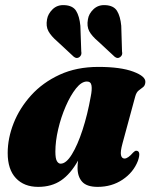

<svg xmlns="http://www.w3.org/2000/svg" viewBox="-20 -719 591 749"><path d="M458 -160Q449 -127 452 -113.8Q455 -100.5 466 -100.5Q479 -100.5 499.5 -124Q506.5 -131 511 -131Q531.5 -131 518 -91.5Q500.5 -46.5 458.2 -18.2Q416 10 361 10Q318.5 10 300.5 -10Q282.5 -30 282.5 -64.5Q282.5 -76.5 284.5 -92.5Q255 -40 218 -15Q181 10 129 10Q74 10 42 -24Q10 -58 10 -122Q10 -179.5 33.2 -238.5Q56.5 -297.5 101.5 -347.2Q146.5 -397 212.5 -427.5Q278.5 -458 364 -458Q450.5 -458 500 -439.5Q549.5 -421 547 -398Q546 -385 538 -379Q530 -373 521 -366Q512 -359 507.5 -342.5ZM196 -127.5Q196 -100.5 202 -90.5Q208 -80.5 216.5 -80.5Q238 -80.5 260.2 -116.5Q282.5 -152.5 302 -212.2Q321.5 -272 334 -342.5Q339.5 -369.5 337 -385.2Q334.5 -401 319 -401Q298 -401 276.5 -374Q255 -347 236.5 -304.5Q218 -262 207 -215Q196 -168 196 -127.5ZM453 -618.5 456 -518.5Q459.5 -504 449 -496.5Q439 -488.5 427.5 -497.5L364 -556.5Q338 -578.5 328 -597.5Q318 -616.5 323 -643.5Q326 -665 344.5 -682.8Q363 -700.5 390.5 -699Q423.5 -697.5 436.5 -676.5Q449.5 -655.5 453 -618.5ZM293.5 -618.5 297 -518.5Q300 -504.5 290 -496.5Q279.5 -488.5 268 -497.5L204.5 -556.5Q179 -578.5 168.8 -597.5Q158.5 -616.5 163.5 -643.5Q167 -665 185.2 -682.8Q203.5 -700.5 231 -699Q264 -697.5 277 -676.5Q290 -655.5 293.5 -618.5Z"/></svg>

Font: Fraunces 144pt Soft Black
Style: Italic
Weight: 900
Italic angle: -16°
Version: Version 1.000;[b76b70a41]